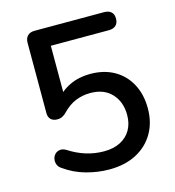

<svg xmlns="http://www.w3.org/2000/svg" viewBox="-107 -795 813 894"><g transform="rotate(-15 300.0 -348.0)"><path d="M311 9Q256 9 200 -6.5Q144 -22 98 -55Q83 -64 78 -78Q73 -92 76 -105.5Q79 -119 88.5 -128Q98 -137 112 -138.5Q126 -140 142 -130Q181 -105 222.5 -92Q264 -79 309 -79Q355 -79 388 -96Q421 -113 438.5 -143.5Q456 -174 456 -215Q456 -278 419 -318Q382 -358 316 -358Q278 -358 245 -344.5Q212 -331 182 -300Q175 -292 163.5 -285.5Q152 -279 138 -279Q117 -279 106 -290Q95 -301 95 -320V-659Q95 -681 107 -693Q119 -705 141 -705H476Q498 -705 510 -694Q522 -683 522 -662Q522 -641 510 -629.5Q498 -618 476 -618H196V-364H168Q195 -402 239.5 -423Q284 -444 338 -444Q405 -444 454 -416Q503 -388 530 -337.5Q557 -287 557 -220Q557 -152 527 -100.5Q497 -49 442 -20Q387 9 311 9Z"/></g></svg>

Font: Nunito ExtraLight SemiBold
Style: Regular
Weight: 600
Version: Version 3.602